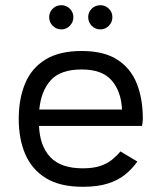

<svg xmlns="http://www.w3.org/2000/svg" viewBox="-20 -707 617 738"><path d="M526 -223H130Q133 -146 173.5 -103Q214 -60 298 -60Q338 -60 365 -69Q392 -78 410.5 -93Q429 -108 443 -125L508 -86Q488 -58 461 -36Q434 -14 394.5 -1.5Q355 11 298 11Q211 11 157 -22Q103 -55 77.5 -113.5Q52 -172 52 -250Q52 -327 76.5 -386Q101 -445 154.5 -478Q208 -511 294 -511Q379 -511 430.5 -478Q482 -445 505.5 -386.5Q529 -328 529 -250Q529 -243 528 -236.5Q527 -230 526 -223ZM131 -286H449Q446 -355 409.5 -397.5Q373 -440 294 -440Q213 -440 175.5 -399Q138 -358 131 -286ZM216 -594Q196 -594 182.5 -608Q169 -622 169 -641Q169 -660 182.5 -673.5Q196 -687 216 -687Q235 -687 248.5 -673.5Q262 -660 262 -641Q262 -622 248.5 -608Q235 -594 216 -594ZM366 -594Q346 -594 332.5 -608Q319 -622 319 -641Q319 -660 332.5 -673.5Q346 -687 366 -687Q385 -687 398.5 -673.5Q412 -660 412 -641Q412 -622 398.5 -608Q385 -594 366 -594Z"/></svg>

Font: Nata Sans
Style: Regular
Weight: 400
Designer: Daniel Uzquiano Cruz
Version: Version 1.001